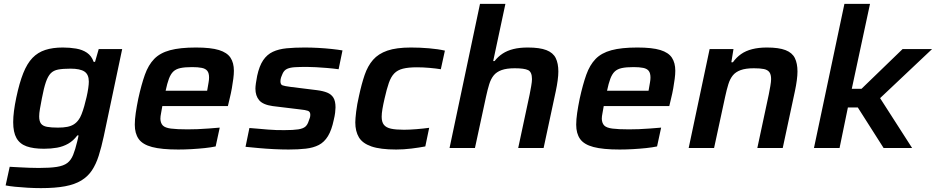

<svg xmlns="http://www.w3.org/2000/svg" viewBox="-20 -763 4826 990"><path d="M191 207Q158 207 123 205Q88 203 58 200Q28 197 9 193L30 97Q50 98 76 99.5Q102 101 129.5 102Q157 103 180 103Q238 103 273 97.5Q308 92 327 77.5Q346 63 357 36Q368 9 378 -33Q380 -41 382 -49.5Q384 -58 385 -65H379Q358 -37 331.5 -22Q305 -7 274 -1.5Q243 4 207 4Q152 4 117 -8.5Q82 -21 65 -51Q48 -81 48 -133Q48 -159 52 -190.5Q56 -222 64 -260Q80 -336 100 -386Q120 -436 147.5 -464.5Q175 -493 213.5 -505.5Q252 -518 304 -518Q340 -518 372.5 -512.5Q405 -507 428.5 -491Q452 -475 463 -444H470L489 -510H610L515 -60Q503 -4 489 40Q475 84 454 115.5Q433 147 399.5 167.5Q366 188 315.5 197.5Q265 207 191 207ZM279 -105Q307 -105 327 -109Q347 -113 361 -122Q375 -131 385 -145Q393 -155 400.5 -174Q408 -193 414.5 -216Q421 -239 426.5 -263Q432 -287 435 -308Q438 -329 438 -342Q438 -379 415.5 -394Q393 -409 344 -409Q305 -409 280.5 -404.5Q256 -400 241.5 -385Q227 -370 216.5 -339.5Q206 -309 196 -256Q190 -225 186 -202Q182 -179 182 -163Q182 -138 191.5 -125.5Q201 -113 222.5 -109Q244 -105 279 -105Z M899 8Q813 8 764 -5Q715 -18 695 -46.5Q675 -75 675 -120Q675 -147 680 -181Q685 -215 693 -254Q709 -327 727 -377.5Q745 -428 775 -459Q805 -490 856.5 -504Q908 -518 990 -518Q1067 -518 1109 -505Q1151 -492 1168.5 -465.5Q1186 -439 1186 -398Q1186 -380 1183 -357Q1180 -334 1175.5 -308Q1171 -282 1164 -254L1155 -216H817Q814 -196 810.5 -179.5Q807 -163 807 -150Q808 -128 819.5 -116Q831 -104 861.5 -100Q892 -96 947 -96Q970 -96 998.5 -97Q1027 -98 1057.5 -100.5Q1088 -103 1113 -105L1092 -8Q1069 -3 1036 0.5Q1003 4 967.5 6Q932 8 899 8ZM834 -295H1048L1050 -306Q1053 -324 1055.5 -338Q1058 -352 1058 -363Q1058 -386 1049 -397.5Q1040 -409 1020.5 -413Q1001 -417 971 -417Q933 -417 910 -412Q887 -407 873.5 -394Q860 -381 851 -357Q842 -333 834 -295Z M1468 8Q1433 8 1392.5 6Q1352 4 1314 0.5Q1276 -3 1246 -6L1266 -103Q1292 -101 1315 -99Q1338 -97 1360.5 -95Q1383 -93 1404 -92.5Q1425 -92 1446 -92Q1493 -92 1518 -96Q1543 -100 1554.5 -110Q1566 -120 1572 -140Q1576 -149 1578 -156.5Q1580 -164 1580 -171Q1580 -187 1568 -191.5Q1556 -196 1526 -199L1386 -216Q1336 -223 1316.5 -246Q1297 -269 1297 -306Q1297 -316 1299.5 -334Q1302 -352 1306 -372Q1317 -423 1337 -452.5Q1357 -482 1387 -496Q1417 -510 1458 -514Q1499 -518 1551 -518Q1585 -518 1621 -516Q1657 -514 1690 -510.5Q1723 -507 1746 -503L1726 -406Q1697 -410 1666.5 -412.5Q1636 -415 1609 -416.5Q1582 -418 1562 -418Q1526 -418 1501 -416.5Q1476 -415 1460.5 -408Q1445 -401 1437 -383Q1433 -375 1429.5 -364.5Q1426 -354 1426 -344Q1426 -327 1436.5 -323Q1447 -319 1478 -315L1615 -298Q1646 -294 1667 -285.5Q1688 -277 1699 -259.5Q1710 -242 1710 -209Q1710 -199 1708 -182Q1706 -165 1701 -145Q1690 -92 1671 -61Q1652 -30 1624 -15.5Q1596 -1 1557 3.5Q1518 8 1468 8Z M2023 8Q1941 8 1895 -8Q1849 -24 1830.5 -55Q1812 -86 1812 -132Q1812 -150 1816.5 -187.5Q1821 -225 1831 -268Q1844 -329 1860 -376Q1876 -423 1903.5 -454.5Q1931 -486 1977.5 -502Q2024 -518 2099 -518Q2145 -518 2192 -514Q2239 -510 2274 -502L2253 -406Q2229 -410 2195 -413Q2161 -416 2130 -416Q2086 -416 2058 -409Q2030 -402 2013 -384.5Q1996 -367 1985 -335.5Q1974 -304 1963 -255Q1956 -225 1952 -201.5Q1948 -178 1948 -161Q1948 -134 1959.5 -119.5Q1971 -105 1996 -99.5Q2021 -94 2063 -94Q2091 -94 2127.5 -97Q2164 -100 2193 -104L2173 -8Q2142 -2 2101.5 3Q2061 8 2023 8Z M2298 0 2455 -743H2586L2523 -448H2530Q2548 -471 2571.5 -486.5Q2595 -502 2627 -510Q2659 -518 2701 -518Q2763 -518 2797.5 -504.5Q2832 -491 2845.5 -463.5Q2859 -436 2859 -394Q2859 -375 2855.5 -348.5Q2852 -322 2846 -294L2783 0H2652L2711 -276Q2715 -296 2719 -319Q2723 -342 2723 -355Q2723 -392 2703 -401.5Q2683 -411 2634 -411Q2592 -411 2566 -401.5Q2540 -392 2525.5 -374Q2511 -356 2502.5 -328.5Q2494 -301 2486 -264L2429 0Z M3175 8Q3089 8 3040 -5Q2991 -18 2971 -46.5Q2951 -75 2951 -120Q2951 -147 2956 -181Q2961 -215 2969 -254Q2985 -327 3003 -377.5Q3021 -428 3051 -459Q3081 -490 3132.5 -504Q3184 -518 3266 -518Q3343 -518 3385 -505Q3427 -492 3444.5 -465.5Q3462 -439 3462 -398Q3462 -380 3459 -357Q3456 -334 3451.5 -308Q3447 -282 3440 -254L3431 -216H3093Q3090 -196 3086.5 -179.5Q3083 -163 3083 -150Q3084 -128 3095.5 -116Q3107 -104 3137.5 -100Q3168 -96 3223 -96Q3246 -96 3274.5 -97Q3303 -98 3333.5 -100.5Q3364 -103 3389 -105L3368 -8Q3345 -3 3312 0.5Q3279 4 3243.5 6Q3208 8 3175 8ZM3110 -295H3324L3326 -306Q3329 -324 3331.5 -338Q3334 -352 3334 -363Q3334 -386 3325 -397.5Q3316 -409 3296.5 -413Q3277 -417 3247 -417Q3209 -417 3186 -412Q3163 -407 3149.5 -394Q3136 -381 3127 -357Q3118 -333 3110 -295Z M3531 0 3639 -510H3762L3751 -442H3759Q3777 -467 3801 -484Q3825 -501 3858.5 -509.5Q3892 -518 3934 -518Q3996 -518 4030.5 -504.5Q4065 -491 4078.5 -463.5Q4092 -436 4092 -394Q4092 -375 4088.5 -348.5Q4085 -322 4079 -294L4016 0H3885L3944 -276Q3948 -296 3952 -319Q3956 -342 3956 -355Q3956 -379 3947 -391Q3938 -403 3919 -407Q3900 -411 3867 -411Q3825 -411 3799 -401.5Q3773 -392 3758.5 -374Q3744 -356 3735.5 -328.5Q3727 -301 3719 -264L3662 0Z M4177 0 4334 -743H4466L4372 -305H4422L4634 -510H4786L4518 -257L4683 0H4536L4403 -209H4352L4309 0Z"/></svg>

Font: Saira SemiExpanded SemiBold
Style: Italic
Weight: 600
Width: 6
Italic angle: -12°
Designer: Hector Gatti with collaboration of the Omnibus-Type team
Foundry: Omnibus-Type
Version: Version 1.101